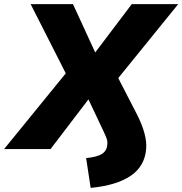

<svg xmlns="http://www.w3.org/2000/svg" viewBox="-70 -725 887 934"><path d="M371 189 349 44Q403 39 427 23Q451 7 452 -24Q454 -37 448 -53Q442 -69 430 -94L353 -257H372L176 0H-50L275 -399L277 -315L79 -705H285L400 -455H382L571 -705H797L480 -314L478 -398L596 -169Q621 -120 632.5 -77.5Q644 -35 641 -2Q635 83 566 130Q497 177 371 189Z"/></svg>

Font: Nunito Sans 9pt Black
Style: Italic
Weight: 900
Italic angle: -9°
Version: Version 3.101;gftools[0.9.27]